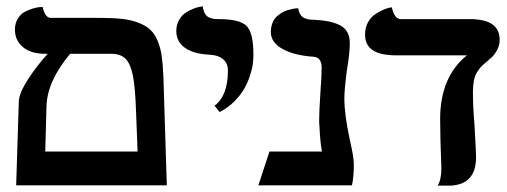

<svg xmlns="http://www.w3.org/2000/svg" viewBox="-20 -582 1591 603"><path d="M329.1 -413.1H200.2Q127.4 -325.7 126 -247.1L122.1 -106H412.1Q411.1 -127 409.7 -169.4Q408.2 -211.9 407.2 -232.9Q404.8 -306.6 397.5 -344Q390.1 -381.3 374.5 -397.2Q358.9 -413.1 329.1 -413.1ZM503.9 0H30.8L39.1 -264.2Q40.5 -290 67.6 -332.3Q94.7 -374.5 129.9 -413.1H121.1Q77.1 -413.1 52 -434.1Q26.9 -455.1 26.9 -488.8Q26.9 -508.8 35.9 -523.4Q44.9 -538.1 57.6 -544.7Q70.3 -551.3 83 -555.2Q95.7 -559.1 104.5 -559.6L113.8 -560.1Q121.6 -525.9 139.2 -525.9H293Q335 -525.9 364.5 -522.5Q394 -519 416.5 -510Q439 -501 452.6 -488Q466.3 -475.1 475.3 -453.1Q484.4 -431.2 488 -405Q491.7 -378.9 493.2 -340.8Z M669.9 -230 653.8 -250Q695.8 -281.2 695.8 -360.8Q695.8 -383.3 680.4 -396.2Q665 -409.2 637.7 -410.2Q587.9 -412.6 560.8 -431.9Q533.7 -451.2 533.7 -484.9Q533.7 -503.9 542.2 -519Q550.8 -534.2 563 -542Q575.2 -549.8 587.4 -554.7Q599.6 -559.6 607.9 -560.5L616.7 -562Q618.7 -548.3 623.5 -539.6Q628.4 -530.8 636.5 -527.3Q644.5 -523.9 650.6 -522.9Q656.7 -522 667 -522Q732.9 -522 754.4 -500.5Q775.9 -479 775.9 -410.2Q775.9 -396 773.9 -380.6Q772 -365.2 764.9 -343.8Q757.8 -322.3 746.8 -303Q735.8 -283.7 716.1 -263.7Q696.3 -243.7 669.9 -230Z M1061.5 -272.9Q1061.5 -222.2 1078.6 -143.1Q1091.3 -87.9 1091.3 -65.9Q1091.3 -27.3 1085.4 0H791.5L826.2 -106H991.2Q985.4 -136.2 983.4 -183.1Q982.4 -189.9 982.4 -205.1Q982.4 -233.4 986.3 -291Q990.2 -344.7 990.2 -369.1Q990.2 -402.3 964.4 -403.8Q902.3 -408.2 866.5 -428.7Q830.6 -449.2 830.6 -481Q830.6 -496.1 835.2 -508.5Q839.8 -521 847.4 -528.6Q855 -536.1 864.3 -541.7Q873.5 -547.4 882.8 -550Q892.1 -552.7 899.7 -554.2Q907.2 -555.7 911.6 -555.7L916.5 -556.2Q918.5 -543.9 923.6 -536.1Q928.7 -528.3 936.3 -525.1Q943.8 -522 950.2 -521Q956.5 -520 965.3 -520Q990.2 -518.6 1007.3 -515.6Q1024.4 -512.7 1042.2 -505.4Q1060.1 -498 1069.3 -483.4Q1078.6 -468.8 1078.6 -446.8Q1078.6 -414.6 1069.3 -359.9Q1061.5 -300.3 1061.5 -272.9Z M1465.3 -292Q1465.3 -247.1 1470.2 -189.9Q1475.1 -104.5 1475.1 -87.9Q1475.1 -3.9 1396.5 1H1378.4H1354.5Q1366.2 -17.6 1366.2 -53.2Q1366.2 -61.5 1363.3 -142.1Q1363.3 -153.8 1362.8 -175.8Q1362.3 -197.8 1362.3 -208Q1362.3 -340.3 1446.3 -408.2H1223.1Q1209 -408.2 1203.1 -409.2Q1126.5 -415 1126.5 -473.1Q1126.5 -494.1 1135 -510.5Q1143.6 -526.9 1156 -535.6Q1168.5 -544.4 1180.9 -550Q1193.4 -555.7 1202.1 -557.6L1210.4 -559.1Q1219.2 -522 1238.3 -522H1457.5Q1470.2 -522 1476.1 -521Q1549.3 -514.6 1549.3 -457Q1549.3 -440.4 1541.7 -426Q1534.2 -411.6 1526.4 -404.1Q1518.6 -396.5 1503.4 -383.8Q1494.6 -376.5 1489.5 -370.8Q1484.4 -365.2 1477.8 -354.7Q1471.2 -344.2 1468.3 -328.6Q1465.3 -313 1465.3 -292Z"/></svg>

Font: Common Serif
Style: Bold
Weight: 700
Designer: Philipp H. Poll, Khaled Hosny
Foundry: Stefan Peev, Context Ltd.
Version: Version 1.026